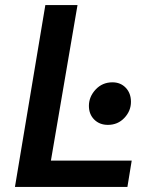

<svg xmlns="http://www.w3.org/2000/svg" viewBox="-20 -738 614 758"><path d="M159 -718H286L181 -104H500L483 0H39ZM331 -320Q331 -356 357.5 -384.5Q384 -413 424 -413Q456 -413 476.5 -391.5Q497 -370 497 -336Q497 -300 471 -272.5Q445 -245 406 -245Q373 -245 352 -266Q331 -287 331 -320Z"/></svg>

Font: Nebula Sans Semibold
Style: Regular
Weight: 600
Italic angle: -9°
Designer: Paul D. Hunt for Adobe (as Source Sans)
Foundry: Nebula Entertainment & Broadcasting LLC
Version: Version 1.010